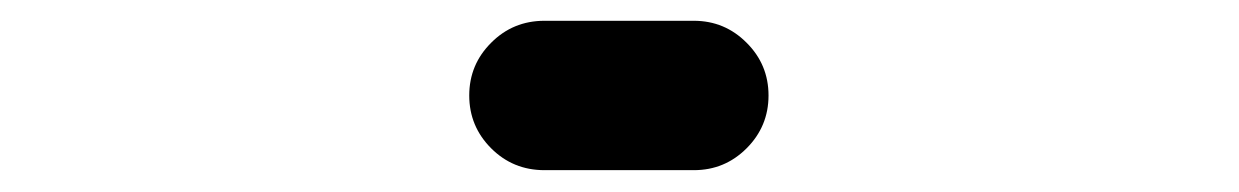

<svg xmlns="http://www.w3.org/2000/svg" viewBox="-20 -445 1174 182"><path d="M424.8 -354.5Q424.8 -383.8 445.6 -404.5Q466.3 -425.3 496.1 -425.3H637.7Q667 -425.3 687.7 -404.5Q708.5 -383.8 708.5 -354.5Q708.5 -325.2 687.7 -304.4Q667 -283.7 637.7 -283.7H496.1Q466.3 -283.7 445.6 -304.4Q424.8 -325.2 424.8 -354.5Z"/></svg>

Font: Robtronika
Style: Regular
Weight: 400
Designer: GGBot
Version: 1.00